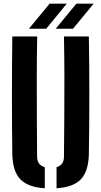

<svg xmlns="http://www.w3.org/2000/svg" viewBox="-20 -994 538 1022"><path d="M45.5 -175.5Q43.5 -331 43.5 -488Q43.5 -645 45.5 -800H178Q176 -696.5 175.8 -588.5Q175.5 -480.5 176.2 -372.2Q177 -264 177.5 -160.5Q177.5 -137.5 187.8 -123.8Q198 -110 218.5 -104V8Q127.5 2.5 87.2 -40.8Q47 -84 45.5 -175.5ZM281 8V-104Q301 -110 310.8 -124Q320.5 -138 320.5 -160.5Q321.5 -264 322.2 -372.2Q323 -480.5 322.8 -588.5Q322.5 -696.5 320.5 -800H453Q455.5 -645 455.5 -488Q455.5 -331 453 -175.5Q451.5 -84 411.5 -40.8Q371.5 2.5 281 8ZM134 -841 244 -974.5H335.5L226 -841ZM276.5 -841 386.5 -974.5H478.5L368.5 -841Z"/></svg>

Font: Big Shoulders Stencil Text Thin ExtraBold
Style: Regular
Weight: 800
Version: Version 2.001